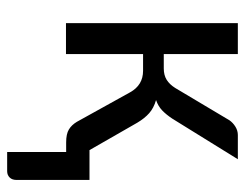

<svg xmlns="http://www.w3.org/2000/svg" viewBox="-94 -424 682 534"><g transform="rotate(90 247.0 -157.0)"><path d="M314.5 -454.1Q321.3 -463.9 332.3 -470.7Q343.3 -477.5 355.5 -477.5H422.9L310.1 -295.4Q298.8 -278.3 287.1 -267.1Q275.4 -255.9 258.3 -250Q280.3 -243.7 294.7 -231Q309.1 -218.3 321.3 -197.8L397.5 -64.9H480.5V137.7Q480.5 150.4 473.6 157.2Q466.8 164.1 456.1 164.1H402.8V0H376Q352.5 0 340.1 -7.6Q327.6 -15.1 318.8 -29.8L236.8 -177.7Q216.8 -213.9 176.8 -213.9H130.4V0.5H44.4V-477.5H130.4V-271.5H170.4Q189 -271.5 201.9 -279.5Q214.8 -287.6 224.6 -303.2Z"/></g></svg>

Font: Carlito
Style: Regular
Weight: 400
Designer: Lukasz Dziedzic
Foundry: tyPoland Lukasz Dziedzic
Version: Version 1.104